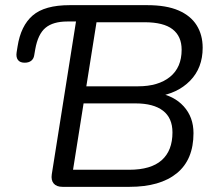

<svg xmlns="http://www.w3.org/2000/svg" viewBox="-20 -725 840 745"><path d="M482.2 0H222.7Q199.4 0 188.4 -12.9Q177.5 -25.7 180.9 -48.6L274.9 -641.6H241.5Q186.1 -641.6 156.7 -617.2Q127.2 -592.9 116.7 -533.4L112.7 -510.3Q110.7 -497 101.2 -489.3Q91.7 -481.7 75.6 -481.7Q57.6 -481.7 49.6 -492.4Q41.6 -503.2 44.5 -521.8L48.1 -544.4Q60.6 -625.2 107 -665.1Q153.3 -705 250.4 -705H551.8Q625.1 -705 672.5 -684.6Q719.9 -664.1 743.1 -626.9Q766.4 -589.7 766.4 -539.6Q766.4 -461.5 717.6 -411.7Q668.8 -361.9 588.2 -350.4V-365.3Q654.7 -354.4 692.8 -312.4Q730.8 -270.4 730.8 -208.4Q730.8 -105.4 666 -52.7Q601.2 0 482.2 0ZM304.3 -323.8 263.4 -66.3H481.5Q565.4 -66.3 607.3 -103.3Q649.2 -140.4 649.2 -211.2Q649.2 -267.2 612.4 -295.5Q575.5 -323.8 505.8 -323.8ZM354.5 -638.7 315 -390.1H515.7Q594.4 -390.1 639.6 -426.7Q684.8 -463.3 684.8 -532Q684.8 -584.1 649.7 -611.4Q614.6 -638.7 540.8 -638.7Z"/></svg>

Font: Nunito Variable Extra Light
Style: Italic
Weight: 200
Italic angle: -9°
Designer: Vernon Adams
Foundry: Vernon Adams
Version: Version 3.602